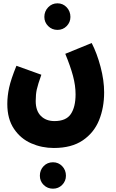

<svg xmlns="http://www.w3.org/2000/svg" viewBox="-20 -661 697 1156"><path d="M79 -265 229 -211Q208 -152 201.5 -122.5Q195 -93 195 -53Q195 6 226 37Q257 68 308 68Q378 68 406.5 25.5Q435 -17 435 -93Q435 -146 419.5 -204Q404 -262 373 -337L532 -402Q564 -340 585.5 -258.5Q607 -177 607 -105Q607 -13 576.5 62.5Q546 138 478.5 184Q411 230 304 230Q232 230 168 202Q104 174 64 114.5Q24 55 24 -35Q24 -83 35 -133.5Q46 -184 79 -265ZM247 -559Q247 -593 270 -617Q293 -641 326 -641Q359 -641 381.5 -617Q404 -593 404 -559Q404 -527 381.5 -504Q359 -481 326 -481Q293 -481 270 -504Q247 -527 247 -559ZM220 397Q220 363 242.5 339.5Q265 316 299 316Q332 316 354.5 339.5Q377 363 377 397Q377 429 354.5 452Q332 475 299 475Q266 475 243 452.5Q220 430 220 397Z"/></svg>

Font: Noto Sans Arabic CondBlack
Style: Regular
Weight: 900
Width: 3
Designer: Nadine Chahine
Foundry: Monotype Imaging Inc.
Version: Version 1.001